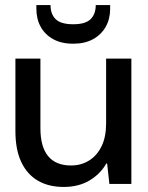

<svg xmlns="http://www.w3.org/2000/svg" viewBox="-20 -728 587 760"><path d="M232 12Q173 12 130.5 -12.5Q88 -37 64.5 -86Q41 -135 41 -210V-496H140V-220Q140 -147 170.5 -110Q201 -73 261 -73Q301 -73 332.5 -92.5Q364 -112 382 -149Q400 -186 400 -239V-496H500V0H413L404 -81H401Q377 -39 334 -13.5Q291 12 232 12ZM270 -555Q223 -555 190.5 -573Q158 -591 141 -622Q124 -653 124 -693V-708H180Q180 -672 200.5 -652Q221 -632 270 -632Q318 -632 338.5 -652Q359 -672 359 -708H416V-693Q416 -653 398.5 -622Q381 -591 348.5 -573Q316 -555 270 -555Z"/></svg>

Font: DM Sans 36pt Medium
Style: Regular
Weight: 500
Designer: Colophon Foundry, Jonny Pinhorn
Foundry: Colophon Foundry
Version: Version 4.004;gftools[0.9.30]